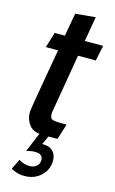

<svg xmlns="http://www.w3.org/2000/svg" viewBox="-129 -670 568 950"><g transform="rotate(15 155.0 -195.0)"><path d="M137 10Q87 10 65.5 -17.5Q44 -45 44 -81.5Q44 -84.5 44.8 -90.5Q45.5 -96.5 48 -113.5Q50.5 -130.5 56.5 -165.8Q62.5 -201 73 -261.2Q83.5 -321.5 99.5 -414H37L61.5 -493H113.5Q123 -547 134.5 -611L237.5 -620.5L215.5 -493H309.5L293 -414H202L150 -107Q149.5 -79 163.2 -74.5Q177 -70 207.5 -70H235.5L210.5 10ZM217 119.5Q217 166.5 183.2 198Q149.5 229.5 99.5 229.5Q76.5 229.5 59.2 223.8Q42 218 30 210.5L56 158.5Q81.5 175.5 111 175.5Q133.5 175.5 147 163.2Q160.5 151 160.5 132.5Q160.5 100.5 120.5 100.5Q99 100.5 76 108L121 0H169L144 54Q147 54 150 54Q181 54 199 71.5Q217 89 217 119.5Z"/></g></svg>

Font: Cabin Condensed Medium
Style: Italic
Weight: 500
Width: 3
Italic angle: -10°
Designer: Pablo Impallari
Foundry: Pablo Impallari. http://www.impallari.com Igino Marini. http://www.ikern.com
Version: Version 3.001; ttfautohint (v1.8.3)